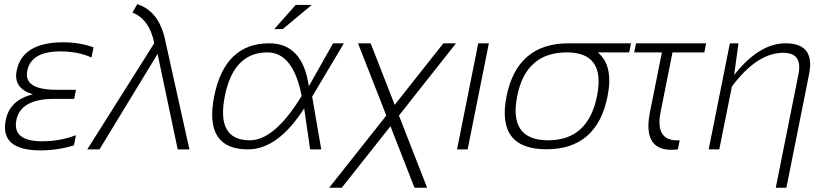

<svg xmlns="http://www.w3.org/2000/svg" viewBox="-20 -722 4005 928"><path d="M422.4 -444.3Q355 -473.6 272 -473.6Q130.4 -473.6 111.8 -379.9Q93.3 -288.1 252 -288.1H347.2L338.4 -244.1H241.7Q79.6 -244.1 59.1 -141.6Q38.6 -39.1 185.1 -39.1Q268.1 -39.1 347.2 -68.4L337.4 -19.5Q259.3 4.9 176.3 4.9Q-21.5 4.9 7.8 -141.6Q27.3 -239.3 139.2 -266.1Q43.5 -294.9 60.5 -379.9Q87.9 -517.6 285.6 -517.6Q363.8 -517.6 432.1 -493.2Z M725.6 -513.2Q702.6 -628.9 620.1 -661.1L643.6 -702.1Q749.5 -667.5 778.3 -527.8L895.5 0H838.9L741.7 -461.4L460.9 0H401.9Z M1015.1 -256.3Q1066.4 -512.7 1281.2 -512.7Q1442.9 -512.7 1472.7 -305.2L1589.8 -512.7H1642.1L1488.8 -254.9L1532.7 0H1479L1450.2 -198.2Q1323.2 0 1178.7 0Q964.8 0 1015.1 -256.3ZM1187.5 -43.9Q1307.1 -43.9 1438 -258.3Q1397 -468.8 1272.5 -468.8Q1108.9 -468.8 1066.9 -258.3Q1023.9 -43.9 1187.5 -43.9ZM1409.2 -698.2H1486.8L1346.7 -581.5H1305.7Z M1847.2 -163.6 1710.4 -512.7H1771.5L1887.7 -215.3L2123 -512.7H2184.1L1908.2 -163.6L2044.4 185.5H1983.4L1867.2 -111.8L1631.8 185.5H1570.8Z M2342.8 -512.7 2240.2 0H2189L2291.5 -512.7Z M2629.9 -43.9Q2822.8 -43.9 2865.7 -258.3Q2907.7 -468.8 2719.7 -468.8Q2522 -468.8 2480 -258.3Q2437 -43.9 2629.9 -43.9ZM2428.2 -256.3Q2479.5 -512.7 2728.5 -512.7H3029.8L3021 -468.8H2869.1Q2946.3 -405.8 2916.5 -256.3Q2865.2 -0.5 2621.1 -0.5Q2377.9 -0.5 2428.2 -256.3Z M3054.2 -512.7H3393.1L3384.3 -468.8H3230.5L3172.9 -180.7Q3145.5 -43.5 3253.9 -43.5Q3259.3 -43.5 3265.1 -43.9L3256.3 0Q3239.7 2 3225.1 2Q3085 2 3121.6 -180.7L3179.2 -468.8H3045.4Z M3405.3 0 3507.8 -512.7H3549.3L3528.3 -359.4Q3648.9 -512.7 3777.3 -512.7Q3920.4 -512.7 3890.6 -363.8L3780.8 185.5H3729.5L3839.4 -363.8Q3859.9 -466.8 3765.6 -466.8Q3639.2 -466.8 3517.6 -304.2L3456.5 0Z"/></svg>

Font: Sansation Light
Style: Light Italic
Weight: 300
Designer: Bernd Montag
Version: Version 1.301